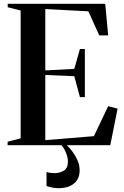

<svg xmlns="http://www.w3.org/2000/svg" viewBox="-20 -763 654 1009"><path d="M88.5 -36V-708L20.5 -725V-743H533L548.5 -577H501.5L444.5 -703.5L218 -715.5V-393L370.5 -401L400 -505.5H426V-252.5H400L370.5 -362.5L218 -369V-26.5L473.5 -47.5L548.5 -205L598 -192L559.5 0H20V-18ZM289 226Q273.5 226 255.2 222.8Q237 219.5 224.5 214.5V141Q234 144 245.5 145.5Q257 147 265 147Q294 147 315.5 133.8Q337 120.5 337 86.5Q337 71 332.2 55.2Q327.5 39.5 320 25Q312.5 10.5 303 0H318.5H331Q344 11.5 359.5 32Q375 52.5 386.8 78.2Q398.5 104 398.5 133Q398.5 163 384.8 183.8Q371 204.5 346.2 215.2Q321.5 226 289 226Z"/></svg>

Font: Merriweather 144pt SemiBold
Style: Regular
Weight: 600
Version: Version 2.100